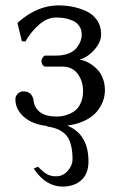

<svg xmlns="http://www.w3.org/2000/svg" viewBox="-20 -459 462 712"><path d="M105 166C134.6 210.6 170.2 232.9 211.9 232.9C240.6 232.9 263.8 225 281.5 209.2C299.2 193.4 308.1 170.1 308.1 139.2C308.1 72.4 281.9 28.3 229.5 6.8C255.2 3.3 277.5 -3.3 296.4 -12.7C315.3 -22.1 329.8 -33.2 339.8 -45.9C349.9 -58.6 357.3 -71.5 362.1 -84.5C366.8 -97.5 369.1 -110.7 369.1 -124C369.1 -139.6 366.7 -154 361.8 -167C356.9 -180 350.8 -190.6 343.5 -198.7C336.2 -206.9 328 -213.9 319.1 -220C310.1 -226 302 -230.3 294.7 -232.9C287.4 -235.5 280.8 -237.1 274.9 -237.8C295.7 -244 314.3 -256.4 330.6 -275.1C346.8 -293.9 355 -312.8 355 -332C355 -352.2 349.9 -369.7 339.6 -384.5C329.3 -399.3 315.8 -410.5 299.1 -418C282.3 -425.5 265.5 -430.8 248.5 -434.1C231.6 -437.3 214.4 -439 196.8 -439C144.7 -439 95.1 -418.3 47.9 -377L44.9 -373L61 -306.2L74.2 -305.2C88.5 -330.2 105.7 -351.3 125.7 -368.4C145.8 -385.5 166.2 -394 187 -394C198.4 -394 209.1 -393.2 219 -391.6C228.9 -390 239 -387 249.3 -382.6C259.5 -378.2 267.7 -371.5 273.9 -362.5C280.1 -353.6 283.2 -342.8 283.2 -330.1C283.2 -322.6 281.7 -314.9 278.8 -306.9C275.9 -298.9 271.2 -290.6 264.6 -282C258.1 -273.4 248.3 -266.4 235.1 -261C221.9 -255.6 206.5 -252.9 189 -252.9H148.9C145.3 -252.9 141.9 -250.7 138.7 -246.1C135.4 -241.5 133.8 -236.8 133.8 -231.9C133.8 -227.1 135.3 -222.5 138.2 -218.3C141.1 -214 144.7 -211.9 148.9 -211.9H212.9C236.3 -211.9 254.7 -203 268.1 -185.1C281.4 -167.2 288.1 -145.8 288.1 -121.1C288.1 -105.8 285.6 -92.2 280.8 -80.3C275.9 -68.4 269.9 -59.2 262.9 -52.7C255.9 -46.2 247.6 -40.9 238 -36.9C228.4 -32.8 219.8 -30.1 212.2 -28.8C204.5 -27.5 196.8 -26.9 189 -26.9C164.2 -26.9 144.7 -31.8 130.4 -41.7C116 -51.7 107.6 -65.4 105 -83C102.1 -107.7 89.4 -120.1 66.9 -120.1C58.1 -120.1 50.9 -117.1 45.4 -111.1C39.9 -105.1 37.1 -98.3 37.1 -90.8C37.1 -65.8 47.7 -43.9 68.8 -25.4C90 -6.8 118.8 4.4 155.3 8.3L153.8 9.8C188.3 14.6 212.8 26.3 227.3 44.7C241.8 63.1 249 92.4 249 132.8C249 146.8 243.2 160.6 231.4 174.3C219.7 188 205.2 194.8 188 194.8C174.6 194.8 163.2 192.1 153.6 186.5C144 181 133.1 171.9 121.1 159.2Z"/></svg>

Font: Linux Biolinum G
Style: Bold
Weight: 700
Designer: Philipp H. Poll
Foundry: Philipp H. Poll
Version: Version 1.1.0